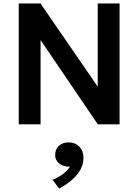

<svg xmlns="http://www.w3.org/2000/svg" viewBox="-20 -720 800 1112"><path d="M88.5 0V-700H214.5L546 -218V-700H672.5V0H546.5L215 -488V0ZM322.5 372.5 284 321Q318.5 308 345.5 287.2Q372.5 266.5 385 245Q362 246 342.5 238Q323 230 311.2 214.5Q299.5 199 299.5 178Q299.5 144.5 321.2 124.5Q343 104.5 377 104.5Q415 104.5 439.2 129.2Q463.5 154 463.5 195Q463.5 227.5 447.8 258.5Q432 289.5 400.8 318Q369.5 346.5 322.5 372.5Z"/></svg>

Font: Geologica Cursive Medium
Style: Regular
Weight: 500
Designer: Sindre Bremnes, Frode Helland
Foundry: Monokrom Skriftforlag AS
Version: Version 1.010;gftools[0.9.28]